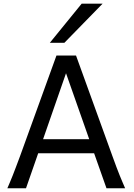

<svg xmlns="http://www.w3.org/2000/svg" viewBox="-20 -1011 721 1031"><path d="M334.5 -617.7 211.4 -263.7H459ZM19.5 0Q25.9 -14.6 32.7 -30.8Q39.6 -46.9 47.6 -67.1Q55.7 -87.4 65.4 -113.3Q75.2 -139.2 87.9 -173.3L283.2 -712.9H388.2L583.5 -173.3Q595.7 -139.2 605.5 -113.3Q615.2 -87.4 623.5 -67.1Q631.8 -46.9 638.7 -30.8Q645.5 -14.6 651.9 0H551.8L485.4 -188H185.1L119.6 0ZM530.8 -991.2 325.7 -781.2H247.6L418.5 -991.2Z"/></svg>

Font: Andika New Basic
Style: Regular
Weight: 400
Designer: Victor Gaultney, Annie Olsen, Julie Remington, Don Collingsworth, Eric Hays
Foundry: SIL International
Version: Version 5.500